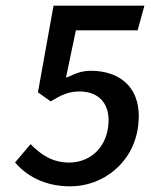

<svg xmlns="http://www.w3.org/2000/svg" viewBox="-20 -651 533 678"><path d="M229 7C339 7 451 -71 468 -207C484 -341 404 -401 301 -401C271 -401 249 -393 222 -380L213 -377L248 -544H466L490 -631H169L114 -325L159 -293C197 -316 222 -328 261 -328C330 -328 372 -283 362 -204C352 -124 294 -77 224 -77C164 -77 123 -106 88 -142L33 -77C73 -32 134 7 229 7Z"/></svg>

Font: Falling Sky
Style: LightObl
Weight: 400
Designer: Paul D. Hunt
Foundry: Adobe Systems Incorporated
Version: Version 1.02